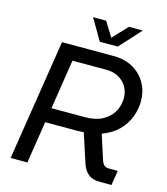

<svg xmlns="http://www.w3.org/2000/svg" viewBox="-127 -977 932 1074"><g transform="rotate(15 339.0 -440.0)"><path d="M36 0 146 -700H443.4Q511.2 -700 559.2 -672Q607.2 -644 632.7 -597.4Q658.2 -550.8 658.2 -495.4Q658.2 -448.2 640.8 -402.7Q623.4 -357.2 587.1 -320.8Q550.8 -284.4 493.2 -263L539 -120.4Q544.6 -103.2 554.7 -94.2Q564.8 -85.2 583.2 -85.2H633.6L620 0H555.2Q509.4 0 485.6 -19.6Q461.8 -39.2 449.8 -74L394 -245.2Q384.6 -244.4 375.3 -243.8Q366 -243.2 357 -243.2H171L133 0ZM184.6 -328H378.8Q439 -328 479.2 -349.6Q519.4 -371.2 540.3 -407.5Q561.2 -443.8 561.2 -487.2Q561.2 -523.6 544.1 -552.4Q527 -581.2 496.8 -598.2Q466.6 -615.2 425.2 -615.2H229.4ZM349.6 -757 277.6 -880H353.4L405.6 -795.2L485.6 -880H565.8L453.8 -757Z"/></g></svg>

Font: MuseoModerno Thin
Style: Italic
Weight: 100
Italic angle: -9°
Designer: Pablo Cosgaya, Héctor Gatti, Marcela Romero, and the Authors of The MuseoModerno Project.
Foundry: Omnibus-Type Team
Version: Version 1.003